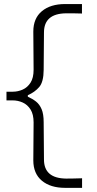

<svg xmlns="http://www.w3.org/2000/svg" viewBox="-20 -803 473 940"><path d="M298.8 116.7Q227.1 116.7 185.1 81.8Q143.1 46.9 143.1 -18.1Q143.1 -64.5 143.8 -110.8Q144.5 -157.2 144.5 -203.6Q144.5 -243.2 129.6 -266.8Q114.7 -290.5 91.3 -301Q67.9 -311.5 42 -311.5H11.7V-354H42Q67.9 -354 91.3 -364.5Q114.7 -375 129.6 -398.4Q144.5 -421.9 144.5 -461.4Q144.5 -507.8 143.8 -554.9Q143.1 -602.1 143.1 -648.4Q143.1 -713.4 185.1 -748.3Q227.1 -783.2 298.8 -783.2H381.3V-736.8Q356.9 -737.8 337.2 -737.8Q317.4 -737.8 303.2 -737.8Q195.3 -736.3 195.3 -644L193.8 -460.9Q193.4 -401.9 172.1 -377Q150.9 -352.1 116.2 -336.9V-329.6Q139.2 -319.3 156.5 -305.7Q173.8 -292 183.8 -268.3Q193.8 -244.6 193.8 -204.6L195.3 -22Q195.3 69.8 303.2 71.3Q316.4 71.3 335.9 71Q355.5 70.8 381.8 69.8V116.7Z"/></svg>

Font: Pinar DS1 Light
Style: Regular
Weight: 300
Designer: Amin Abedi
Version: Version 3.000